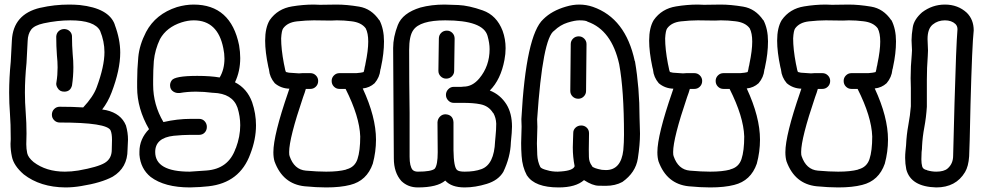

<svg xmlns="http://www.w3.org/2000/svg" viewBox="-20 -820 4300 840"><path d="M261 -419Q241 -419 232 -435Q226 -444 226 -454L227 -461Q232 -491 232 -525Q232 -550 229 -578Q226 -618 226 -660Q227 -675 237 -684Q247 -693 262 -693Q277 -692 286 -682.5Q295 -673 295 -660V-657Q295 -622 298 -583Q301 -554 301 -526Q301 -486 295 -446Q288 -419 261 -419ZM266 0Q156 -1 84 -57Q40 -95 32 -135Q26 -163 26 -191L27 -211Q27 -280 23.5 -324Q20 -368 20 -415Q20 -479 27 -550L32 -644Q38 -758 156 -786H157Q218 -800 282 -800Q305 -800 329 -798Q456 -784 482 -713V-712Q506 -648 506 -590Q506 -514 468 -415Q452 -373 427 -341L445 -338Q510 -323 531 -271Q540 -240 540 -209L538 -165Q538 -86 473 -47Q423 -20 335 -6Q300 0 266 0ZM264 -69Q292 -69 323 -74Q408 -89 438.5 -107.5Q469 -126 469 -165L470 -208Q470 -235 464 -249Q449 -284 241 -284Q227 -284 217 -294Q207 -304 207 -318Q207 -333 217 -343Q227 -353 241 -353Q299 -353 344 -350Q388 -397 403 -438Q437 -530 437 -592Q437 -639 418 -685Q394 -731 288 -731Q232 -731 171 -718Q130 -709 116 -690Q102 -671 101 -641L96 -545Q89 -475 89 -415Q89 -372 92.5 -327.5Q96 -283 96 -236L95 -189Q95 -169 99 -150Q103 -131 127 -111Q182 -69 264 -69Z M811 0Q700 0 639 -46Q595 -82 590 -143V-156Q590 -212 632 -255Q580 -345 580 -437V-465Q580 -516 585 -570Q590 -624 619 -680Q661 -759 754 -789Q792 -800 827 -800Q990 -800 1026 -622Q1031 -593 1031 -566Q1031 -508 1008 -460Q1061 -433 1083 -373Q1100 -323 1100 -272Q1100 -210 1075 -146Q1029 -20 892 -5Q858 -1 811 0ZM810 -69 883 -74Q980 -81 1011 -171L1012 -172Q1031 -223 1031 -272Q1031 -311 1019 -349Q997 -411 913 -414H911Q872 -419 838 -419Q799 -419 766 -413H760Q749 -413 739 -419Q724 -428 724 -447Q724 -458 731 -468Q744 -488 843 -488Q901 -488 941 -481Q962 -516 962 -564Q962 -586 957 -609Q933 -731 828 -731Q802 -731 774 -722Q709 -701 680 -649Q658 -603 653 -553Q650 -513 650 -470V-449Q650 -362 695 -286Q756 -300 815 -300H851Q866 -300 875.5 -289.5Q885 -279 885 -265Q885 -250 875.5 -240Q866 -230 851 -230H812Q781 -230 740 -226Q659 -217 659 -155Q659 -69 810 -69Z M1407 -69Q1461 -69 1494 -78Q1495 -78 1495 -79Q1532 -88 1544 -124Q1556 -160 1556 -223Q1553 -310 1492 -431H1465Q1451 -431 1441 -441Q1431 -451 1431 -466Q1431 -480 1441 -490Q1451 -500 1465 -500H1539Q1562 -502 1568 -504L1571 -505Q1574 -514 1576 -528Q1578 -534 1579 -542Q1591 -599 1591 -638Q1591 -675 1580 -696Q1561 -722 1517 -727Q1486 -731 1454 -731L1428 -730L1353 -731Q1320 -731 1279 -726.5Q1238 -722 1219 -696Q1212 -687 1210 -652Q1210 -605 1222 -542L1225 -528Q1228 -510 1231 -505L1244 -502L1288 -499Q1296 -499 1303 -500H1338Q1352 -500 1362 -490Q1372 -480 1372 -466Q1372 -451 1362 -441Q1352 -431 1338 -431H1318Q1314 -416 1306 -395Q1245 -215 1245 -155Q1245 -141 1247 -137Q1267 -78 1318 -73.5Q1369 -69 1407 -69ZM1407 0Q1365 0 1313 -5Q1217 -15 1181 -114Q1176 -131 1176 -154Q1176 -229 1241 -417Q1243 -425 1246 -432Q1209 -433 1182 -456Q1160 -482 1157 -514V-515L1154 -527Q1140 -593 1140 -642Q1140 -699 1160 -732Q1195 -782 1258 -792Q1306 -800 1353 -800L1380 -799L1453 -800Q1497 -800 1551 -791Q1605 -782 1639 -732H1640Q1660 -693 1660 -639Q1660 -586 1647 -527Q1646 -520 1644 -515V-514Q1641 -482 1619 -456Q1597 -436 1567 -433Q1625 -308 1625 -209Q1625 -156 1611 -104Q1585 -29 1512 -11Q1470 0 1407 0Z M2013 0Q1955 0 1928 -30Q1893 0 1808 0Q1765 0 1736 -28Q1703 -65 1703 -127L1700 -610Q1700 -658 1720.5 -710.5Q1741 -763 1819 -787Q1867 -800 1925 -800Q1940 -800 1985.5 -798Q2031 -796 2092 -774.5Q2153 -753 2179 -685Q2192 -649 2192 -609Q2192 -584 2187 -558Q2171 -472 2123 -424Q2169 -406 2196 -363Q2220 -324 2220 -266Q2220 -244 2215 -197V-196Q2213 -133 2182 -68Q2160 -31 2109.5 -15.5Q2059 0 2013 0ZM2013 -69Q2056 -69 2086 -80Q2142 -100 2146 -202L2148 -224Q2151 -253 2151 -279Q2150 -305 2138 -326H2137Q2118 -357 2081 -364Q2052 -370 2005 -370H1965Q1951 -370 1941 -380.5Q1931 -391 1931 -405Q1931 -419 1941 -429.5Q1951 -440 1965 -440H1998L2008 -441Q2047 -441 2077 -477Q2122 -531 2122 -605Q2122 -631 2113 -663Q2094 -731 1928 -731Q1817 -731 1788 -688Q1770 -663 1770 -601Q1770 -460 1772 -326V-134Q1772 -93 1785 -77Q1793 -69 1808 -69Q1867 -69 1882 -82Q1895 -98 1895 -154L1894 -285Q1895 -300 1905 -310Q1915 -320 1929 -320Q1962 -318 1964 -285V-163Q1965 -88 1980 -76Q1988 -69 2013 -69ZM1932 -476Q1918 -476 1908 -486Q1898 -496 1898 -510Q1898 -551 1899 -583.5Q1900 -616 1900 -651Q1900 -666 1910 -676Q1920 -686 1935 -686Q1949 -686 1959 -676Q1969 -666 1969 -651Q1969 -614 1968 -582Q1967 -550 1967 -510Q1967 -496 1957 -486Q1947 -476 1932 -476Z M2510 -388Q2495 -388 2485 -398Q2475 -408 2475 -422L2477 -627Q2477 -641 2487 -651Q2497 -661 2512 -661Q2526 -661 2536 -651Q2546 -641 2546 -627L2544 -422Q2544 -408 2534 -398Q2524 -388 2510 -388ZM2424 0Q2320 0 2286 -52Q2285 -52 2285 -53Q2265 -90 2262 -138Q2260 -166 2260 -194L2262 -266L2261 -299Q2281 -667 2357 -736Q2394 -773 2456 -791Q2486 -800 2514 -800Q2545 -800 2574 -790Q2717 -740 2757 -553L2758 -552Q2778 -435 2778 -306V-305Q2778 -290 2779 -272Q2780 -254 2780 -235Q2780 -188 2770.5 -126.5Q2761 -65 2703 -24Q2672 -7 2630 -7Q2625 -7 2598.5 -7.5Q2572 -8 2535 -32Q2499 0 2424 0ZM2436 -70Q2488 -74 2494 -93Q2486 -133 2486 -175Q2486 -192 2487 -209Q2488 -226 2488 -239Q2488 -252 2498 -261.5Q2508 -271 2523 -271Q2537 -271 2547 -261.5Q2557 -252 2557 -237L2556 -166Q2556 -155 2556.5 -133Q2557 -111 2570 -94V-93Q2576 -84 2613 -77L2631 -76Q2697 -76 2707 -163Q2710 -197 2710 -230Q2710 -426 2689 -539Q2656 -688 2551 -725Q2544 -731 2515 -731Q2495 -731 2463 -721Q2431 -711 2405 -686Q2354 -654 2330 -298Q2331 -282 2331 -265L2329 -192Q2329 -172 2330.5 -142.5Q2332 -113 2344 -89Q2350 -81 2375 -75Q2394 -69 2420 -69Z M3087 -69Q3141 -69 3174 -78Q3175 -78 3175 -79Q3212 -88 3224 -124Q3236 -160 3236 -223Q3233 -310 3172 -431H3145Q3131 -431 3121 -441Q3111 -451 3111 -466Q3111 -480 3121 -490Q3131 -500 3145 -500H3219Q3242 -502 3248 -504L3251 -505Q3254 -514 3256 -528Q3258 -534 3259 -542Q3271 -599 3271 -638Q3271 -675 3260 -696Q3241 -722 3197 -727Q3166 -731 3134 -731L3108 -730L3033 -731Q3000 -731 2959 -726.5Q2918 -722 2899 -696Q2892 -687 2890 -652Q2890 -605 2902 -542L2905 -528Q2908 -510 2911 -505L2924 -502L2968 -499Q2976 -499 2983 -500H3018Q3032 -500 3042 -490Q3052 -480 3052 -466Q3052 -451 3042 -441Q3032 -431 3018 -431H2998Q2994 -416 2986 -395Q2925 -215 2925 -155Q2925 -141 2927 -137Q2947 -78 2998 -73.5Q3049 -69 3087 -69ZM3087 0Q3045 0 2993 -5Q2897 -15 2861 -114Q2856 -131 2856 -154Q2856 -229 2921 -417Q2923 -425 2926 -432Q2889 -433 2862 -456Q2840 -482 2837 -514V-515L2834 -527Q2820 -593 2820 -642Q2820 -699 2840 -732Q2875 -782 2938 -792Q2986 -800 3033 -800L3060 -799L3133 -800Q3177 -800 3231 -791Q3285 -782 3319 -732H3320Q3340 -693 3340 -639Q3340 -586 3327 -527Q3326 -520 3324 -515V-514Q3321 -482 3299 -456Q3277 -436 3247 -433Q3305 -308 3305 -209Q3305 -156 3291 -104Q3265 -29 3192 -11Q3150 0 3087 0Z M3647 -69Q3701 -69 3734 -78Q3735 -78 3735 -79Q3772 -88 3784 -124Q3796 -160 3796 -223Q3793 -310 3732 -431H3705Q3691 -431 3681 -441Q3671 -451 3671 -466Q3671 -480 3681 -490Q3691 -500 3705 -500H3779Q3802 -502 3808 -504L3811 -505Q3814 -514 3816 -528Q3818 -534 3819 -542Q3831 -599 3831 -638Q3831 -675 3820 -696Q3801 -722 3757 -727Q3726 -731 3694 -731L3668 -730L3593 -731Q3560 -731 3519 -726.5Q3478 -722 3459 -696Q3452 -687 3450 -652Q3450 -605 3462 -542L3465 -528Q3468 -510 3471 -505L3484 -502L3528 -499Q3536 -499 3543 -500H3578Q3592 -500 3602 -490Q3612 -480 3612 -466Q3612 -451 3602 -441Q3592 -431 3578 -431H3558Q3554 -416 3546 -395Q3485 -215 3485 -155Q3485 -141 3487 -137Q3507 -78 3558 -73.5Q3609 -69 3647 -69ZM3647 0Q3605 0 3553 -5Q3457 -15 3421 -114Q3416 -131 3416 -154Q3416 -229 3481 -417Q3483 -425 3486 -432Q3449 -433 3422 -456Q3400 -482 3397 -514V-515L3394 -527Q3380 -593 3380 -642Q3380 -699 3400 -732Q3435 -782 3498 -792Q3546 -800 3593 -800L3620 -799L3693 -800Q3737 -800 3791 -791Q3845 -782 3879 -732H3880Q3900 -693 3900 -639Q3900 -586 3887 -527Q3886 -520 3884 -515V-514Q3881 -482 3859 -456Q3837 -436 3807 -433Q3865 -308 3865 -209Q3865 -156 3851 -104Q3825 -29 3752 -11Q3710 0 3647 0Z M4076 0Q3965 -3 3945 -79Q3940 -104 3940 -129Q3940 -145 3941.5 -159Q3943 -173 3944 -184Q3946 -230 3954 -273Q3962 -316 3965 -355V-435L3964 -478Q3964 -530 3969 -582L3970 -600Q3970 -610 3969 -621Q3968 -632 3968 -644Q3968 -668 3973.5 -701.5Q3979 -735 4014 -766Q4059 -800 4114 -800Q4171 -800 4210 -764Q4240 -734 4240 -687Q4233 -624 4226 -364Q4222 -168 4220 -136Q4217 -92 4202 -67Q4162 0 4076 0ZM4076 -69Q4110 -69 4126 -83Q4150 -104 4150 -139Q4150 -163 4156 -369Q4163 -620 4169 -692Q4169 -706 4160 -715Q4143 -731 4114 -731Q4083 -731 4060.5 -712.5Q4038 -694 4038 -649L4040 -599L4039 -575Q4035 -524 4035 -471V-353Q4032 -306 4024 -263.5Q4016 -221 4014 -181Q4014 -168 4012 -155L4011 -123Q4011 -105 4014.5 -92Q4018 -79 4035 -76L4036 -75Q4056 -69 4076 -69Z"/></svg>

Font: Bubblez Graffiti
Style: Regular
Weight: 400
Designer: GGBotNet
Foundry: GGBotNet
Version: 1.00